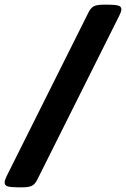

<svg xmlns="http://www.w3.org/2000/svg" viewBox="-53 -722 539 821"><path d="M23 79Q-6 79 -20 75Q-34 71 -33 57Q-33 52 -30.5 45.5Q-28 39 -25 32L325 -668Q334 -687 347 -694.5Q360 -702 390 -702H410Q439 -702 453 -698Q467 -694 466 -680Q465 -671 457 -655L107 45Q98 64 85 71.5Q72 79 43 79Z"/></svg>

Font: Asap ExtraBold
Style: Italic
Weight: 800
Italic angle: -6°
Designer: Pablo Cosgaya
Foundry: Omnibus-Type
Version: Version 3.001; ttfautohint (v1.8.4.7-5d5b)